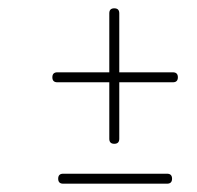

<svg xmlns="http://www.w3.org/2000/svg" viewBox="-20 -480 474 462"><path d="M243 -448Q243 -460 255 -460Q267 -460 267 -448Q267 -373 267 -297.5Q267 -222 267 -146Q267 -146 267 -146Q267 -146 267 -146Q267 -134 255 -134Q243 -134 243 -146Q243 -222 243 -297.5Q243 -373 243 -448Q243 -448 243 -448Q243 -448 243 -448ZM118 -282Q106 -282 106 -294Q106 -306 118 -306Q188 -306 257.5 -306Q327 -306 396 -306Q396 -306 396 -306Q396 -306 396 -306Q408 -306 408 -294Q408 -282 396 -282Q327 -282 257.5 -282Q188 -282 118 -282Q118 -282 118 -282Q118 -282 118 -282ZM132 -38Q120 -38 120 -50Q120 -62 132 -62Q195 -62 257.5 -62Q320 -62 382 -62Q382 -62 382 -62Q382 -62 382 -62Q394 -62 394 -50Q394 -38 382 -38Q320 -38 257.5 -38Q195 -38 132 -38Q132 -38 132 -38Q132 -38 132 -38Z"/></svg>

Font: FRB American Cursive Light
Style: Italic
Weight: 300
Italic angle: -25°
Version: Version 2.0;Modular Font Editor K font №1